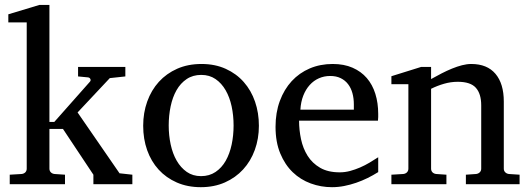

<svg xmlns="http://www.w3.org/2000/svg" viewBox="-20 -757 2175 789"><path d="M363.8 0V-39.1L238.8 -227.1H183.1V-64Q183.1 -54.7 189 -48.8Q194.8 -43 204.1 -42L247.1 -39.1V0H20V-39.1L68.8 -42Q78.1 -43 84 -48.8Q89.8 -54.7 89.8 -64V-665H14.2V-698.2L142.1 -736.8H183.1V-255.9H203.1L350.1 -421.9Q354 -426.8 351.3 -432.4Q348.6 -438 341.8 -439L300.8 -442.9V-481.9H495.1V-442.9L431.2 -436L298.8 -294.9L471.2 -44.9L523.9 -39.1V0Z M939.9 -241.2Q939.9 -282.2 931.9 -319.8Q923.8 -357.4 907.2 -386.2Q890.6 -415 865.7 -432.1Q840.8 -449.2 807.1 -449.2Q772.5 -449.2 747.1 -432.1Q721.7 -415 705.3 -386.2Q689 -357.4 681.2 -319.8Q673.3 -282.2 673.3 -241.2Q673.3 -200.7 681.4 -163.1Q689.5 -125.5 706.1 -96.7Q722.7 -67.9 747.6 -50.5Q772.5 -33.2 806.2 -33.2Q840.3 -33.2 865.7 -50.3Q891.1 -67.4 907.5 -96.2Q923.8 -125 931.9 -162.6Q939.9 -200.2 939.9 -241.2ZM1043.9 -240.2Q1043.9 -187 1027.1 -140.9Q1010.3 -94.7 979.2 -60.8Q948.2 -26.9 904.1 -7.3Q859.9 12.2 805.2 12.2Q750.5 12.2 706.5 -7.1Q662.6 -26.4 631.8 -60.1Q601.1 -93.8 584.7 -139.9Q568.4 -186 568.4 -240.2Q568.4 -293.5 585 -339.8Q601.6 -386.2 632.8 -420.7Q664.1 -455.1 708.3 -474.6Q752.4 -494.1 808.1 -494.1Q863.8 -494.1 907.7 -474.1Q951.7 -454.1 981.9 -419.7Q1012.2 -385.3 1028.1 -339.1Q1043.9 -293 1043.9 -240.2Z M1534.2 -49.8Q1513.2 -36.6 1490.5 -25.4Q1467.8 -14.2 1443.6 -5.9Q1419.4 2.4 1394.5 7.3Q1369.6 12.2 1344.2 12.2Q1298.8 12.2 1256.8 -3.2Q1214.8 -18.6 1182.9 -49.3Q1150.9 -80.1 1131.6 -126.7Q1112.3 -173.3 1112.3 -235.8Q1112.3 -294.4 1129.9 -342Q1147.5 -389.6 1178.7 -423.6Q1210 -457.5 1252.9 -475.8Q1295.9 -494.1 1347.2 -494.1Q1393.6 -494.1 1428.7 -478.8Q1463.9 -463.4 1487.3 -436.3Q1510.7 -409.2 1522.5 -371.3Q1534.2 -333.5 1534.2 -289.1V-275.9Q1534.2 -268.1 1533.2 -261.2H1209Q1209 -223.1 1217 -185.1Q1225.1 -147 1244.1 -116.7Q1263.2 -86.4 1295.4 -67.6Q1327.6 -48.8 1376 -48.8Q1397.5 -48.8 1418.5 -54.4Q1439.5 -60.1 1459.7 -68.8Q1480 -77.6 1498.5 -88.6Q1517.1 -99.6 1534.2 -110.8ZM1434.1 -328.1Q1434.1 -353 1428.2 -374.3Q1422.4 -395.5 1410.4 -411.1Q1398.4 -426.8 1380.1 -435.8Q1361.8 -444.8 1336.9 -444.8Q1312 -444.8 1290.5 -435.3Q1269 -425.8 1252.7 -407.7Q1236.3 -389.6 1226.3 -364Q1216.3 -338.4 1214.4 -306.2H1434.1Z M1894.5 0V-39.1L1936.5 -42Q1945.3 -43 1951.4 -48.8Q1957.5 -54.7 1957.5 -64V-324.2Q1957.5 -371.6 1935.5 -396.2Q1913.6 -420.9 1861.3 -420.9Q1832.5 -420.9 1804.7 -412.8Q1776.9 -404.8 1751.5 -392.1V-64Q1751.5 -54.7 1757.3 -48.8Q1763.2 -43 1772.5 -42L1814.5 -39.1V0H1588.4V-39.1L1637.2 -42Q1646.5 -43 1652.3 -48.8Q1658.2 -54.7 1658.2 -64V-411.1H1588.4V-443.8L1710.4 -481.9H1751.5V-432.1Q1772.5 -443.8 1794.2 -455.1Q1815.9 -466.3 1837.4 -475.1Q1858.9 -483.9 1878.9 -489Q1898.9 -494.1 1916.5 -494.1Q1981.9 -494.1 2016.1 -453.6Q2050.3 -413.1 2050.3 -339.8V-64Q2050.3 -54.7 2056.4 -48.8Q2062.5 -43 2071.3 -42L2115.2 -39.1V0Z"/></svg>

Font: Charis SIL APac
Style: Regular
Weight: 400
Foundry: SIL International
Version: Version 5.000